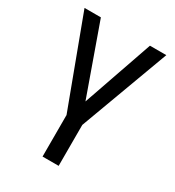

<svg xmlns="http://www.w3.org/2000/svg" viewBox="-177 -632 854 938"><g transform="rotate(30 250.5 -162.5)"><path d="M254.9 -134.8 391.6 -528.3H483.9L298.8 -27.8V203.1H208V-31.2L22.5 -528.3H114.7Z"/></g></svg>

Font: APIMedia Roboto
Style: Regular
Weight: 400
Designer: Google
Version: Version 2.137; 2017